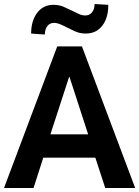

<svg xmlns="http://www.w3.org/2000/svg" viewBox="-24 -936 693 956"><path d="M-4 0 261 -705H384L649 0H500L436 -196L489 -151H153L206 -196L143 0ZM320 -553 216 -233 200 -267H442L426 -233L322 -553ZM199 -764 131 -769Q131 -832 161 -872Q191 -912 242 -912Q272 -912 295.5 -901Q319 -890 338 -881Q354 -873 369.5 -866Q385 -859 401 -859Q422 -859 434.5 -875Q447 -891 447 -916L515 -912Q516 -849 486 -809Q456 -769 403 -769Q374 -769 349.5 -780Q325 -791 310 -799Q295 -807 277.5 -814.5Q260 -822 245 -822Q224 -822 212 -806.5Q200 -791 199 -764Z"/></svg>

Font: Nunito Sans 10pt Condensed ExtraBold
Style: Regular
Weight: 800
Width: 3
Designer: Vernon Adams
Foundry: Vernon Adams
Version: Version 3.101;gftools[0.9.27]